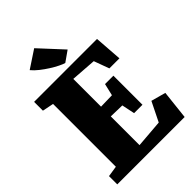

<svg xmlns="http://www.w3.org/2000/svg" viewBox="-279 -1101 1218 1218"><g transform="rotate(-45 330.0 -491.5)"><path d="M340.3 -777.8Q325.7 -781.7 300.5 -794.2Q275.4 -806.6 247.6 -824.2Q219.7 -841.8 193.1 -862.8Q166.5 -883.8 148.9 -905.3L267.1 -983.4H267.6L411.6 -827.6L340.8 -777.8H340.3ZM29.3 -74.2 102.1 -85.4V-648.9L26.4 -664.1V-743.2H590.8L604.5 -555.7H514.2L476.6 -658.2L305.2 -670.4V-421.4L405.3 -423.8L424.3 -504.9H499.5V-244.1H424.3L406.2 -331.5L305.2 -334V-76.2L492.7 -91.3L557.1 -221.7L655.3 -194.8L633.8 0H29.3Z"/></g></svg>

Font: Merriweather UltraBold
Style: Regular
Weight: 900
Designer: Eben Sorkin ( sorkintype@gmail.com )
Foundry: Eben Sorkin
Version: Version 1.570; ttfautohint (v1.3) -l 8 -r 32 -G 0 -x 0 -H 60